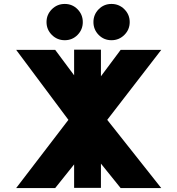

<svg xmlns="http://www.w3.org/2000/svg" viewBox="-20 -955 900 974"><path d="M243 -908Q270 -935 308.5 -935Q347 -935 373.5 -908Q400 -881 400 -843Q400 -805 373.5 -778Q347 -751 308.5 -751Q270 -751 243 -778Q216 -805 216 -843Q216 -881 243 -908ZM480.5 -908Q507 -935 545.5 -935Q584 -935 611 -908Q638 -881 638 -843Q638 -805 611 -778Q584 -751 545.5 -751Q507 -751 480.5 -778Q454 -805 454 -843Q454 -881 480.5 -908ZM798 -1H592L492 -125V-2H356V-121L260 -1H62L327 -347L62 -702H260L356 -573V-703H492V-568L592 -702H798L524 -347Z"/></svg>

Font: Hussar
Style: BoldWeb
Weight: 700
Foundry: Cannot Into Space Fonts
Version: Version 2.00